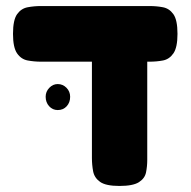

<svg xmlns="http://www.w3.org/2000/svg" viewBox="-20 -606 631 635"><path d="M116 -402Q93 -402 71.5 -406Q50 -410 36.5 -429.5Q23 -449 23 -494Q23 -540 36.5 -559Q50 -578 71.5 -582Q93 -586 115 -586H475Q498 -586 519 -582Q540 -578 553.5 -559Q567 -540 567 -494Q567 -449 553.5 -429.5Q540 -410 519 -406Q498 -402 474 -402ZM375 9Q330 9 311 -4.5Q292 -18 288 -39.5Q284 -61 284 -84V-451L467 -434V-77Q467 -56 463 -36Q459 -16 439.5 -3.5Q420 9 375 9ZM171 -242Q154 -242 142.5 -254.7Q131 -267.5 131 -286Q131 -303 143 -315.5Q155 -328 170.8 -328Q187.7 -328 199.9 -315.7Q212 -303.4 212 -285.8Q212 -267 200.5 -254.5Q189.1 -242 171 -242Z"/></svg>

Font: Fredoka Light
Style: Regular
Weight: 300
Designer: Ben Nathan
Foundry: Milena B. Brandão, Ben Nathan
Version: Version 2.001